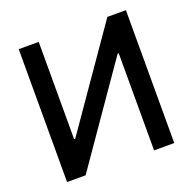

<svg xmlns="http://www.w3.org/2000/svg" viewBox="-125 -834 965 960"><g transform="rotate(-20 357.5 -353.5)"><path d="M178.7 -707V-189.5H184.6L543.9 -707H642.6V0H535.2V-516.6H529.3L170.9 0H72.3V-707Z"/></g></svg>

Font: Pretendard Medium
Style: Regular
Weight: 500
Designer: Base glyphs from Inter by Rasmus Andersson; Hangeul glyphs from Noto Sans CJK(Source Han Sans) by Jang Soo-young and Kan
Foundry: Kil Hyung-jin
Version: Version 1.309